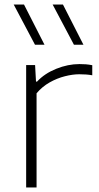

<svg xmlns="http://www.w3.org/2000/svg" viewBox="-20 -828 436 848"><path d="M95.5 0V-540.5H135L139 -467.5H143.5Q177 -503.5 228.5 -524.2Q280 -545 331 -545Q346.5 -545 359.2 -544Q372 -543 387.5 -540V-495.5Q374 -498 359.8 -499Q345.5 -500 330 -500Q301 -500 266.5 -491.2Q232 -482.5 199.2 -464Q166.5 -445.5 141.5 -416V0ZM306.5 -630.5 212.5 -808H258L348.5 -630.5ZM134.5 -630.5 40.5 -808H86L176.5 -630.5Z"/></svg>

Font: Encode Sans Expanded Expanded ExtraLight
Style: Regular
Weight: 200
Width: 7
Designer: Multiple Designers
Foundry: Impallari Type
Version: Version 3.000; ttfautohint (v1.8.3) -l 8 -r 50 -G 200 -x 14 